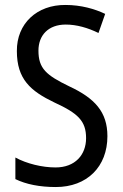

<svg xmlns="http://www.w3.org/2000/svg" viewBox="-20 -744 494 774"><path d="M413 -195C413 -293 362 -348 259 -396C166 -441 135 -468 135 -540C135 -602 175 -645 245 -645C289 -645 334 -632 377 -611L404 -688C362 -708 307 -724 244 -724C129 -725 47 -649 48 -538C48 -425 103 -377 199 -331C295 -287 327 -256 327 -187C327 -120 283 -69 204 -69C150 -69 88 -84 42 -109V-22C85 -1 140 10 205 10C331 10 413 -72 413 -195Z"/></svg>

Font: Noto Sans Myanmar UI Condensed
Style: Regular
Weight: 400
Width: 3
Designer: Monotype Design Team
Foundry: Monotype Imaging Inc.
Version: Version 2.103